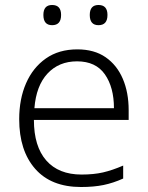

<svg xmlns="http://www.w3.org/2000/svg" viewBox="-20 -740 592 770"><path d="M290 -542Q358 -542 403.5 -510.5Q449 -479 472.5 -424Q496 -369 496 -298V-259H116Q116 -153 165.5 -96.5Q215 -40 307 -40Q356 -40 393 -48.5Q430 -57 474 -76V-24Q434 -6 395 2Q356 10 305 10Q185 10 121 -63Q57 -136 57 -262Q57 -343 84.5 -406Q112 -469 164 -505.5Q216 -542 290 -542ZM289 -494Q216 -494 170.5 -445Q125 -396 118 -306H437Q437 -390 400.5 -442Q364 -494 289 -494ZM154 -680Q154 -720 189 -720Q225 -720 225 -680Q225 -639 189 -639Q154 -639 154 -680ZM340 -680Q340 -720 375 -720Q411 -720 411 -680Q411 -639 375 -639Q340 -639 340 -680Z"/></svg>

Font: Noto Sans Light
Style: Regular
Weight: 300
Designer: Monotype Design Team
Foundry: Monotype Imaging Inc.
Version: Version 2.007